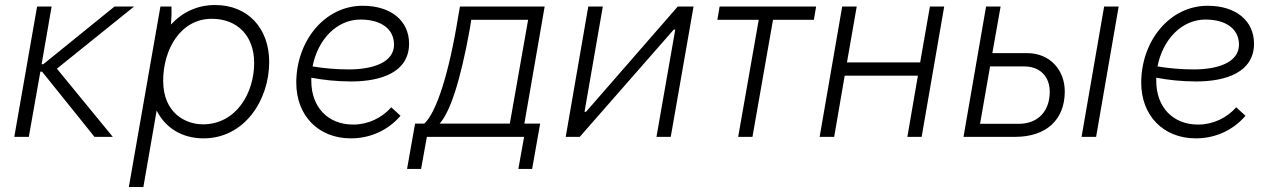

<svg xmlns="http://www.w3.org/2000/svg" viewBox="-20 -546 5073 766"><path d="M37 0H95L141 -260H148L357 0H430L207 -272L515 -520H437L153 -290H146L186 -520H128Z M494 200H552L605 -105C639 -37 705 6 792 6C955 6 1054 -146 1054 -299C1054 -432 970 -526 838 -526C767 -526 707 -497 662 -448C664 -473 665 -499 664 -520H620ZM790 -50C720 -50 631 -95 631 -224C631 -347 699 -471 825 -471C929 -471 994 -401 994 -295C994 -172 920 -50 790 -50Z M1380 6C1456 6 1527 -25 1578 -84L1541 -118C1504 -76 1449 -49 1389 -49C1287 -49 1222 -120 1222 -223V-236C1269 -227 1324 -221 1381 -221C1499 -221 1612 -257 1612 -372C1612 -463 1540 -523 1427 -523C1274 -523 1162 -381 1162 -216C1162 -86 1249 6 1380 6ZM1227 -281C1248 -389 1324 -468 1418 -468C1501 -468 1552 -430 1552 -368C1552 -296 1466 -269 1371 -269C1319 -269 1269 -274 1227 -281Z M1604 128H1660L1683 0H2071L2048 128H2103L2135 -53H2072L2153 -520H1815L1808 -480C1771 -251 1721 -98 1673 -53H1636ZM1734 -53C1773 -96 1815 -211 1855 -434L1860 -467H2087L2014 -53Z M2237 0H2293L2668 -428H2674L2599 0H2656L2747 -520H2684L2318 -100H2312L2385 -520H2327Z M2842 -467H3007L2925 0H2982L3064 -467H3227L3236 -520H2851Z M3690 -520 3651 -297H3359L3398 -520H3340L3250 0H3308L3350 -244H3642L3600 0H3657L3747 -520Z M3824 0H4030C4154 0 4228 -68 4228 -181C4228 -267 4169 -333 4080 -334H3939L3972 -520H3914ZM4295 0H4353L4443 -520H4385ZM3890 -52 3930 -281H4066C4129 -281 4168 -241 4168 -180C4168 -102 4121 -52 4044 -52Z M4751 6C4827 6 4898 -25 4949 -84L4912 -118C4875 -76 4820 -49 4760 -49C4658 -49 4593 -120 4593 -223V-236C4640 -227 4695 -221 4752 -221C4870 -221 4983 -257 4983 -372C4983 -463 4911 -523 4798 -523C4645 -523 4533 -381 4533 -216C4533 -86 4620 6 4751 6ZM4598 -281C4619 -389 4695 -468 4789 -468C4872 -468 4923 -430 4923 -368C4923 -296 4837 -269 4742 -269C4690 -269 4640 -274 4598 -281Z"/></svg>

Font: Fixel Text 20240404 Light
Style: Italic
Weight: 300
Width: 4
Italic angle: -10°
Designer: AlfaBravo + MacPaw
Foundry: Kyrylo Tkachov, Marchela Mozhyna, Serhii Makarenko, Maria Weinstein, Zakhar Kryvoshyya
Version: Version 1.211;Glyphs 3.2 (3225)